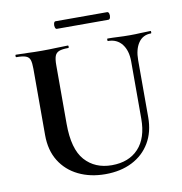

<svg xmlns="http://www.w3.org/2000/svg" viewBox="-84 -828 871 921"><g transform="rotate(-10 351.5 -368.0)"><path d="M571 -497Q571 -550 546.5 -581.5Q522 -613 478 -613Q476 -613 476 -619Q476 -625 478 -625Q503 -625 529.5 -623.5Q556 -622 587 -622Q614 -622 640 -623.5Q666 -625 688 -625Q690 -625 690 -619Q690 -613 688 -613Q648 -613 626.5 -581.5Q605 -550 605 -497V-219Q605 -148 574 -95.5Q543 -43 487 -14.5Q431 14 356 14Q283 14 225.5 -14Q168 -42 135.5 -94.5Q103 -147 103 -221V-544Q103 -573 98 -587.5Q93 -602 77.5 -607.5Q62 -613 32 -613Q29 -613 29 -619Q29 -625 32 -625Q58 -625 90 -623.5Q122 -622 158 -622Q196 -622 228 -623.5Q260 -625 285 -625Q288 -625 288 -619Q288 -613 285 -613Q255 -613 240 -607Q225 -601 219.5 -586Q214 -571 214 -542V-256Q214 -133 263 -78Q312 -23 394 -23Q477 -23 524 -73.5Q571 -124 571 -218ZM247 -713Q241 -713 238.5 -722.5Q236 -732 238.5 -741Q241 -750 247 -750H498Q505 -750 507.5 -741Q510 -732 507.5 -722.5Q505 -713 498 -713Z"/></g></svg>

Font: Cormorant Light
Style: Regular
Weight: 300
Designer: Christian Thalmann (Catharsis Fonts)
Foundry: Catharsis Fonts
Version: Version 4.000